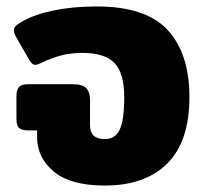

<svg xmlns="http://www.w3.org/2000/svg" viewBox="-20 -560 630 595"><path d="M95 -134V-156H67Q46 -156 38.5 -164Q31 -172 31 -192V-263Q31 -282 39 -290.5Q47 -299 67 -299H206Q235 -299 247 -287Q259 -275 259 -249V-172Q259 -150 270.5 -139.5Q282 -129 305 -129Q337 -129 351 -158.5Q365 -188 365 -259Q365 -333 335 -364.5Q305 -396 236 -396Q198 -396 168.5 -388Q139 -380 110 -366Q96 -359 89 -359Q80 -359 72 -372L30 -445Q23 -459 23 -466Q23 -476 35 -485Q75 -512 139 -526Q203 -540 280 -540Q432 -540 499.5 -467Q567 -394 567 -259Q567 -122 498.5 -53.5Q430 15 305 15Q198 15 146.5 -28.5Q95 -72 95 -134Z"/></svg>

Font: Mitr SemiBold
Style: Regular
Weight: 600
Designer: Thanarat Vachiruckul
Foundry: Cadson Demak
Version: Version 1.003